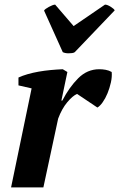

<svg xmlns="http://www.w3.org/2000/svg" viewBox="-20 -812 517 832"><path d="M314 -405Q295 -397 271.5 -369Q248 -341 232 -298L168 0H28L117 -429L60 -442V-476Q77 -484 99.5 -490.5Q122 -497 147.5 -501.5Q173 -506 200 -508.5Q227 -511 252 -512L272 -500L246 -376H250Q280 -434 319 -473Q358 -512 410 -512Q424 -512 438 -509.5Q452 -507 464 -500Q466 -479 460.5 -454.5Q455 -430 446 -408Q437 -386 425 -369Q413 -352 402 -346ZM435 -792Q445 -792 460 -782.5Q475 -773 477 -767L304 -586Q300 -583 292.5 -582Q285 -581 277 -581Q262 -581 252 -586L171 -766Q172 -769 178 -773.5Q184 -778 191.5 -782Q199 -786 206.5 -789Q214 -792 219 -792L299 -699Z"/></svg>

Font: PT Serif
Style: Bold Italic
Weight: 700
Italic angle: -12°
Designer: A.Korolkova, O.Umpeleva, V.Yefimov
Foundry: ParaType Ltd
Version: Version 1.000W OFL